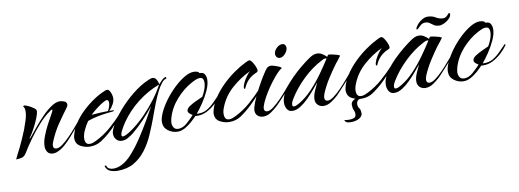

<svg xmlns="http://www.w3.org/2000/svg" viewBox="-56 -645 2884 1066"><g transform="rotate(-10 1386.0 -112.0)"><path d="M201 3Q181 3 171 -10.5Q161 -24 161 -43Q161 -69 173 -100Q185 -131 200 -160Q215 -189 227 -209.5Q239 -230 239 -236Q239 -238 237 -238Q234 -238 230 -235.5Q226 -233 224 -231Q194 -211 161.5 -175Q129 -139 100.5 -99.5Q72 -60 53 -28Q42 -9 27.5 -4.5Q13 0 -7 0Q0 -16 8 -31Q16 -46 23 -60Q35 -84 45 -107.5Q55 -131 65 -155Q73 -176 82 -204.5Q91 -233 91 -255Q91 -261 90 -267Q89 -273 86 -278Q83 -281 83 -281Q83 -287 90 -287Q96 -287 111 -280Q126 -273 139.5 -263.5Q153 -254 153 -246Q153 -231 141.5 -203Q130 -175 115.5 -148.5Q101 -122 91 -109Q90 -108 88.5 -106Q87 -104 87 -102L88 -101Q90 -101 104 -118.5Q118 -136 139.5 -162Q161 -188 187 -214.5Q213 -241 239 -258.5Q265 -276 287 -276Q298 -276 312 -270.5Q326 -265 326 -251Q326 -247 324 -243.5Q322 -240 320 -236Q289 -194 262 -154.5Q235 -115 214 -65Q212 -59 209.5 -52.5Q207 -46 207 -39Q207 -21 225 -21Q240 -21 260 -36Q280 -51 301.5 -73Q323 -95 342 -117.5Q361 -140 374 -155Q387 -170 389 -170Q392 -170 392 -166Q392 -165 383.5 -154.5Q375 -144 366 -134Q357 -124 354 -121Q337 -102 315.5 -76.5Q294 -51 270 -30Q246 -9 221 0Q212 3 201 3Z M411 1Q383 1 357 -13Q331 -27 331 -59Q331 -63 331.5 -66.5Q332 -70 333 -74Q341 -108 362.5 -141Q384 -174 414.5 -203Q445 -232 478.5 -254.5Q512 -277 543 -289Q546 -291 549 -292Q552 -293 556 -293Q565 -293 571 -283.5Q577 -274 580 -262Q583 -250 583 -243Q583 -225 572.5 -206.5Q562 -188 549 -176Q555 -176 561 -175.5Q567 -175 573 -175Q575 -175 575 -173Q575 -172 573 -171Q571 -170 569 -169L539 -166Q511 -163 481 -157Q451 -151 424 -141Q411 -123 398 -96Q385 -69 385 -46Q385 -33 391 -23.5Q397 -14 412 -14Q421 -14 430.5 -17.5Q440 -21 448 -25Q496 -49 534 -82.5Q572 -116 608 -155Q610 -157 611 -157Q613 -157 613 -155Q613 -152 611 -148.5Q609 -145 607 -143Q580 -109 545 -74.5Q510 -40 474 -17Q446 1 411 1ZM449 -171Q472 -173 495 -174.5Q518 -176 541 -176Q547 -184 551.5 -197.5Q556 -211 556 -221Q556 -226 554 -231.5Q552 -237 545 -237H542Q530 -233 511.5 -221Q493 -209 476 -195Q459 -181 449 -171Z M538 160Q516 160 496.5 152.5Q477 145 470 121L479 119Q482 133 492.5 138.5Q503 144 516 144Q540 144 562 133Q594 118 625.5 82Q657 46 686.5 1Q716 -44 741 -87.5Q766 -131 783 -162Q755 -127 723 -93Q691 -59 656 -30Q643 -20 626 -10Q609 0 590 0Q571 0 559 -13.5Q547 -27 547 -46Q547 -54 549 -60.5Q551 -67 554 -74Q575 -120 614.5 -166.5Q654 -213 701.5 -251Q749 -289 795 -308Q800 -310 805.5 -312Q811 -314 817 -314Q831 -314 839 -299.5Q847 -285 848 -273Q855 -281 867.5 -293.5Q880 -306 892 -307V-297Q879 -296 865 -278.5Q851 -261 837.5 -234Q824 -207 812.5 -178Q801 -149 792.5 -125.5Q784 -102 780 -91Q764 -48 744.5 -3.5Q725 41 697 78Q669 115 630.5 137.5Q592 160 538 160ZM600 -23Q608 -23 620.5 -29.5Q633 -36 645 -44.5Q657 -53 663 -57Q698 -83 732.5 -118.5Q767 -154 797 -194Q827 -234 847 -272Q781 -247 724 -203Q667 -159 626 -100Q621 -93 613 -80Q605 -67 598.5 -53.5Q592 -40 592 -31Q592 -23 600 -23Z M904 4Q875 4 850.5 -14Q826 -32 826 -63Q826 -86 841 -118Q856 -150 880.5 -183Q905 -216 935 -244.5Q965 -273 994.5 -290.5Q1024 -308 1048 -308Q1056 -308 1065.5 -305.5Q1075 -303 1079 -295Q1099 -296 1107 -283.5Q1115 -271 1115 -253Q1115 -226 1099.5 -192Q1084 -158 1063 -127Q1042 -96 1025 -76L1031 -75Q1060 -74 1082.5 -87Q1105 -100 1124.5 -120Q1144 -140 1162 -158L1164 -160Q1167 -160 1167 -155Q1167 -153 1166 -152Q1152 -132 1130 -111.5Q1108 -91 1082 -77.5Q1056 -64 1030 -64Q1026 -64 1022.5 -64Q1019 -64 1015 -65Q1002 -51 984 -35Q966 -19 945.5 -7.5Q925 4 904 4ZM910 -11Q936 -11 960.5 -33Q985 -55 1001 -73Q995 -76 986 -83.5Q977 -91 977 -99Q977 -113 996 -125.5Q1015 -138 1038 -148Q1061 -158 1071 -163Q1081 -179 1089 -200.5Q1097 -222 1097 -241Q1097 -252 1092.5 -260Q1088 -268 1075 -268Q1064 -268 1052 -263Q1040 -258 1031 -253Q980 -226 938.5 -179Q897 -132 881 -75Q880 -69 878.5 -62.5Q877 -56 877 -50Q877 -34 885 -22.5Q893 -11 910 -11Z M1196 1Q1169 1 1143 -13Q1117 -27 1117 -59Q1117 -63 1117.5 -66.5Q1118 -70 1119 -74Q1127 -109 1150 -144.5Q1173 -180 1205 -211.5Q1237 -243 1272.5 -268Q1308 -293 1339 -308Q1344 -310 1351 -313.5Q1358 -317 1362 -317Q1370 -317 1378.5 -304.5Q1387 -292 1393 -277.5Q1399 -263 1399 -256Q1399 -250 1397 -247.5Q1395 -245 1390 -243Q1336 -221 1315 -169Q1314 -166 1311 -166Q1307 -166 1307 -170Q1307 -182 1315.5 -200Q1324 -218 1336 -234Q1348 -250 1356 -257Q1299 -230 1250.5 -187Q1202 -144 1179 -84Q1171 -65 1171 -46Q1171 -33 1177 -23.5Q1183 -14 1198 -14Q1207 -14 1216.5 -17.5Q1226 -21 1234 -25Q1282 -49 1320 -82.5Q1358 -116 1394 -155Q1396 -157 1397 -157Q1398 -157 1398 -155Q1398 -152 1396.5 -148.5Q1395 -145 1393 -143Q1367 -110 1331 -75Q1295 -40 1260 -17Q1232 1 1196 1Z M1533 -301Q1523 -301 1516.5 -308.5Q1510 -316 1510 -326Q1510 -343 1525.5 -358.5Q1541 -374 1558 -374Q1568 -374 1573.5 -367.5Q1579 -361 1579 -351Q1579 -335 1564.5 -318Q1550 -301 1533 -301ZM1387 4Q1368 4 1355.5 -7Q1343 -18 1343 -37Q1343 -52 1353 -78Q1363 -104 1378 -134Q1393 -164 1407.5 -189.5Q1422 -215 1431 -228Q1439 -241 1449 -254Q1459 -267 1476 -267Q1481 -267 1494.5 -263Q1508 -259 1520.5 -253.5Q1533 -248 1533 -242Q1522 -238 1505 -219.5Q1488 -201 1469 -176Q1450 -151 1433.5 -124Q1417 -97 1406.5 -74Q1396 -51 1396 -39Q1396 -21 1414 -21Q1428 -21 1448 -36Q1468 -51 1489.5 -73Q1511 -95 1530 -117.5Q1549 -140 1562 -155Q1575 -170 1577 -170Q1581 -170 1581 -166Q1581 -164 1571 -152Q1561 -140 1545.5 -122.5Q1530 -105 1513.5 -87.5Q1497 -70 1485 -57Q1473 -44 1469 -41Q1453 -26 1431.5 -11Q1410 4 1387 4Z M1727 4Q1708 4 1695 -8Q1682 -20 1682 -40Q1682 -61 1693.5 -87.5Q1705 -114 1714 -132Q1702 -117 1683 -94.5Q1664 -72 1642 -50Q1620 -28 1597 -13.5Q1574 1 1553 1Q1531 1 1521.5 -15Q1512 -31 1512 -50Q1512 -62 1515 -74Q1522 -100 1542 -128.5Q1562 -157 1588.5 -183.5Q1615 -210 1643 -233Q1671 -256 1693 -271Q1703 -278 1714.5 -283.5Q1726 -289 1739 -289Q1755 -289 1768.5 -280.5Q1782 -272 1793 -261Q1796 -266 1797.5 -269Q1799 -272 1805 -272Q1809 -272 1823.5 -269Q1838 -266 1851 -262Q1864 -258 1864 -254Q1864 -253 1863 -253Q1856 -243 1848 -233Q1840 -223 1832 -213Q1807 -179 1783.5 -142Q1760 -105 1743 -65Q1741 -59 1739 -52.5Q1737 -46 1737 -39Q1737 -21 1755 -21Q1769 -21 1789 -36Q1809 -51 1830.5 -73Q1852 -95 1871 -117.5Q1890 -140 1903 -155Q1916 -170 1918 -170Q1921 -170 1921 -166Q1921 -164 1906 -146.5Q1891 -129 1870 -106Q1849 -83 1832 -64.5Q1815 -46 1810 -41Q1794 -26 1772 -11Q1750 4 1727 4ZM1564 -22Q1572 -22 1580.5 -26.5Q1589 -31 1595 -34Q1634 -57 1669 -94Q1704 -131 1734 -173Q1764 -215 1788 -253Q1786 -254 1781 -254Q1771 -254 1760 -247Q1703 -218 1651.5 -168.5Q1600 -119 1566 -63Q1562 -57 1558.5 -48.5Q1555 -40 1555 -32Q1555 -22 1564 -22Z M1940 1Q1913 1 1887 -13Q1861 -27 1861 -59Q1861 -63 1861.5 -66.5Q1862 -70 1863 -74Q1871 -109 1894 -144.5Q1917 -180 1949 -211.5Q1981 -243 2016.5 -268Q2052 -293 2083 -308Q2088 -310 2095 -313.5Q2102 -317 2106 -317Q2114 -317 2122.5 -304.5Q2131 -292 2137 -277.5Q2143 -263 2143 -256Q2143 -250 2141 -247.5Q2139 -245 2134 -243Q2080 -221 2059 -169Q2058 -166 2055 -166Q2051 -166 2051 -170Q2051 -182 2059.5 -200Q2068 -218 2080 -234Q2092 -250 2100 -257Q2043 -230 1994.5 -187Q1946 -144 1923 -84Q1915 -65 1915 -46Q1915 -33 1921 -23.5Q1927 -14 1942 -14Q1951 -14 1960.5 -17.5Q1970 -21 1978 -25Q2026 -49 2064 -82.5Q2102 -116 2138 -155Q2140 -157 2141 -157Q2142 -157 2142 -155Q2142 -152 2140.5 -148.5Q2139 -145 2137 -143Q2111 -110 2075 -75Q2039 -40 2004 -17Q1976 1 1940 1ZM1860 119Q1841 119 1833.5 113.5Q1826 108 1826 101Q1840 104 1853 104Q1870 104 1881 99Q1892 94 1892 77Q1892 66 1886.5 55.5Q1881 45 1881 26Q1881 11 1893.5 2Q1906 -7 1928 -7Q1930 -7 1933 -5.5Q1936 -4 1936 0Q1923 1 1917 8.5Q1911 16 1911 26Q1911 42 1918.5 51Q1926 60 1926 81Q1926 97 1907 108Q1888 119 1860 119Z M2301 4Q2282 4 2269 -8Q2256 -20 2256 -40Q2256 -61 2267.5 -87.5Q2279 -114 2288 -132Q2276 -117 2257 -94.5Q2238 -72 2216 -50Q2194 -28 2171 -13.5Q2148 1 2127 1Q2105 1 2095.5 -15Q2086 -31 2086 -50Q2086 -62 2089 -74Q2096 -100 2116 -128.5Q2136 -157 2162.5 -183.5Q2189 -210 2217 -233Q2245 -256 2267 -271Q2277 -278 2288.5 -283.5Q2300 -289 2313 -289Q2329 -289 2342.5 -280.5Q2356 -272 2367 -261Q2370 -266 2371.5 -269Q2373 -272 2379 -272Q2383 -272 2397.5 -269Q2412 -266 2425 -262Q2438 -258 2438 -254Q2438 -253 2437 -253Q2430 -243 2422 -233Q2414 -223 2406 -213Q2381 -179 2357.5 -142Q2334 -105 2317 -65Q2315 -59 2313 -52.5Q2311 -46 2311 -39Q2311 -21 2329 -21Q2343 -21 2363 -36Q2383 -51 2404.5 -73Q2426 -95 2445 -117.5Q2464 -140 2477 -155Q2490 -170 2492 -170Q2495 -170 2495 -166Q2495 -164 2480 -146.5Q2465 -129 2444 -106Q2423 -83 2406 -64.5Q2389 -46 2384 -41Q2368 -26 2346 -11Q2324 4 2301 4ZM2138 -22Q2146 -22 2154.5 -26.5Q2163 -31 2169 -34Q2208 -57 2243 -94Q2278 -131 2308 -173Q2338 -215 2362 -253Q2360 -254 2355 -254Q2345 -254 2334 -247Q2277 -218 2225.5 -168.5Q2174 -119 2140 -63Q2136 -57 2132.5 -48.5Q2129 -40 2129 -32Q2129 -22 2138 -22ZM2438 -324Q2419 -324 2407.5 -331.5Q2396 -339 2386 -346.5Q2376 -354 2361 -354Q2345 -354 2333 -342.5Q2321 -331 2314 -325Q2307 -323 2307 -327Q2310 -339 2321.5 -352.5Q2333 -366 2349 -375Q2365 -384 2379 -384Q2405 -384 2424 -372Q2443 -360 2465 -360Q2475 -360 2482 -365.5Q2489 -371 2499 -383Q2506 -383 2506 -378Q2506 -364 2493.5 -351.5Q2481 -339 2465 -331.5Q2449 -324 2438 -324Z M2516 4Q2487 4 2462.5 -14Q2438 -32 2438 -63Q2438 -86 2453 -118Q2468 -150 2492.5 -183Q2517 -216 2547 -244.5Q2577 -273 2606.5 -290.5Q2636 -308 2660 -308Q2668 -308 2677.5 -305.5Q2687 -303 2691 -295Q2711 -296 2719 -283.5Q2727 -271 2727 -253Q2727 -226 2711.5 -192Q2696 -158 2675 -127Q2654 -96 2637 -76L2643 -75Q2672 -74 2694.5 -87Q2717 -100 2736.5 -120Q2756 -140 2774 -158L2776 -160Q2779 -160 2779 -155Q2779 -153 2778 -152Q2764 -132 2742 -111.5Q2720 -91 2694 -77.5Q2668 -64 2642 -64Q2638 -64 2634.5 -64Q2631 -64 2627 -65Q2614 -51 2596 -35Q2578 -19 2557.5 -7.5Q2537 4 2516 4ZM2522 -11Q2548 -11 2572.5 -33Q2597 -55 2613 -73Q2607 -76 2598 -83.5Q2589 -91 2589 -99Q2589 -113 2608 -125.5Q2627 -138 2650 -148Q2673 -158 2683 -163Q2693 -179 2701 -200.5Q2709 -222 2709 -241Q2709 -252 2704.5 -260Q2700 -268 2687 -268Q2676 -268 2664 -263Q2652 -258 2643 -253Q2592 -226 2550.5 -179Q2509 -132 2493 -75Q2492 -69 2490.5 -62.5Q2489 -56 2489 -50Q2489 -34 2497 -22.5Q2505 -11 2522 -11Z"/></g></svg>

Font: Caramel
Style: Regular
Weight: 400
Designer: Robert E. Leuschke
Foundry: Robert E. Leuschke
Version: Version 1.010